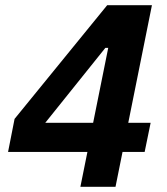

<svg xmlns="http://www.w3.org/2000/svg" viewBox="-20 -718 640 738"><path d="M424 0H289L316 -134H11L36 -261L392 -698H564L473 -246H559L536 -134H451ZM385 -534 154 -246H338L396 -534Z"/></svg>

Font: IBM Plex Sans
Style: Italic
Weight: 400
Italic angle: -11.31°
Designer: Mike Abbink, Paul van der Laan, Pieter van Rosmalen
Foundry: Bold Monday
Version: Version 3.201